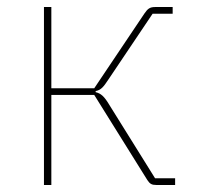

<svg xmlns="http://www.w3.org/2000/svg" viewBox="-20 -526 560 546"><path d="M105 -506H126V-275H248L391 -488C400 -501 406 -506 421 -506H471V-487H414L289 -301C274 -278 267 -270 252 -267V-264C267 -260 276 -253 292 -226L421 -19H478V0H424C412 0 406 -3 399 -14L248 -256H126V0H105Z"/></svg>

Font: Plexus Sans Thin
Style: Regular
Weight: 250
Version: Version 2.001;PS 002.001;hotconv 1.0.70;makeotf.lib2.5.58329